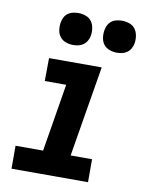

<svg xmlns="http://www.w3.org/2000/svg" viewBox="-84 -804 668 865"><g transform="rotate(10 250.0 -371.5)"><path d="M29 0V-105H155L206 -415H108L109 -520H350L281 -105H379V0ZM405 -597Q388 -597 371.5 -603Q355 -609 345 -622Q335 -635 332.5 -652.5Q330 -670 333 -688Q335 -700 341 -711.5Q347 -723 357.5 -730.5Q368 -738 380.5 -740.5Q393 -743 405 -743Q422 -743 438.5 -737Q455 -731 464.5 -718Q474 -705 477 -687.5Q480 -670 477 -652Q475 -640 468.5 -628.5Q462 -617 451.5 -609.5Q441 -602 429 -599.5Q417 -597 405 -597ZM205 -597Q188 -597 171.5 -603Q155 -609 145 -622Q135 -635 132.5 -652.5Q130 -670 133 -688Q135 -700 141 -711.5Q147 -723 157.5 -730.5Q168 -738 180.5 -740.5Q193 -743 205 -743Q222 -743 238.5 -737Q255 -731 264.5 -718Q274 -705 277 -687.5Q280 -670 277 -652Q275 -640 268.5 -628.5Q262 -617 251.5 -609.5Q241 -602 229 -599.5Q217 -597 205 -597Z"/></g></svg>

Font: Iosevka Term Curly XBd Obl
Style: Regular
Weight: 800
Italic angle: -9°
Designer: Belleve Invis
Foundry: Belleve Invis
Version: Version 32.3.0